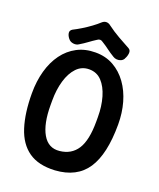

<svg xmlns="http://www.w3.org/2000/svg" viewBox="-158 -956 885 1067"><g transform="rotate(20 285.0 -422.5)"><path d="M540 -347Q540 -171 481.5 -83Q423 5 296 13Q200 18 141.5 -23Q83 -64 56.5 -147Q30 -230 30 -347Q30 -418 47 -479Q64 -540 97 -585Q130 -630 177.5 -655Q225 -680 286 -680Q346 -680 393 -653.5Q440 -627 473 -581Q506 -535 523 -475Q540 -415 540 -347ZM150 -320Q150 -209 184.5 -149.5Q219 -90 284 -97Q352 -104 386 -157Q420 -210 420 -320V-347Q420 -411 404.5 -464Q389 -517 359.5 -548.5Q330 -580 285 -580Q241 -580 211 -548.5Q181 -517 165.5 -464Q150 -411 150 -347ZM449 -765Q463 -757 461 -738.5Q459 -720 450 -705V-704Q444 -693 432.5 -688Q421 -683 408.5 -684Q396 -685 387 -691Q362 -706 343 -720.5Q324 -735 301 -749Q285 -761 269 -749Q247 -735 227.5 -720.5Q208 -706 183 -691Q170 -682 151.5 -684.5Q133 -687 123 -700L122 -701Q110 -716 108 -731Q106 -746 121 -755Q143 -766 168.5 -781.5Q194 -797 218.5 -815Q243 -833 259 -848Q271 -859 284.5 -859Q298 -859 310 -849Q342 -825 379.5 -803.5Q417 -782 449 -765Z"/></g></svg>

Font: Winky Sans Medium
Style: Regular
Weight: 500
Designer: Simon Atzbach
Foundry: typofactur
Version: Version 1.205